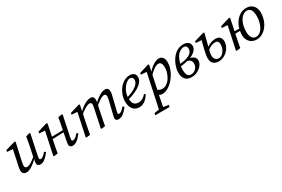

<svg xmlns="http://www.w3.org/2000/svg" viewBox="93 -1594 4325 2941"><g transform="rotate(-30 2255.5 -124.0)"><path d="M153 13Q131 13 114.5 5Q98 -3 89 -19.5Q80 -36 80 -60Q80 -88 87.5 -122.5Q95 -157 101 -186L152 -424L159 -402L48 -408L52 -438L226 -488L239 -478L176 -194Q172 -174 168.5 -156.5Q165 -139 163 -124.5Q161 -110 161 -99Q161 -77 171 -66.5Q181 -56 199 -56Q223 -56 249 -68Q275 -80 310 -106Q345 -132 394 -172L401 -144H394Q345 -96 303 -61Q261 -26 224 -6.5Q187 13 153 13ZM394 13Q374 13 357.5 0Q341 -13 341 -39Q341 -50 343.5 -66.5Q346 -83 356 -120H352L385 -276Q395 -324 404 -372Q413 -420 421 -468L486 -488L499 -478L428 -135Q424 -116 421.5 -101Q419 -86 419 -78Q419 -68 426 -62Q433 -56 442 -56Q462 -56 485.5 -74Q509 -92 540 -128L565 -109Q542 -79 516 -51Q490 -23 460 -5Q430 13 394 13Z M640 8 630 0 718 -415 736 -401 616 -408 620 -437 790 -488 803 -478 778 -353 747 -210Q736 -158 726.5 -105.5Q717 -53 707 0ZM708 -228V-266L992 -271V-238ZM966 13Q946 13 929.5 0Q913 -13 913 -38Q913 -49 915 -64.5Q917 -80 923 -111L957 -284Q967 -331 976.5 -379.5Q986 -428 993 -476L1058 -488L1072 -478L1000 -135Q996 -116 993.5 -101Q991 -86 991 -78Q991 -68 998 -62Q1005 -56 1014 -56Q1034 -56 1058 -74Q1082 -92 1113 -128L1137 -109Q1114 -79 1088 -51Q1062 -23 1032 -5Q1002 13 966 13Z M1213 8 1203 0 1291 -415 1309 -401 1189 -408 1193 -437 1363 -488 1376 -478 1351 -355V-353L1320 -210Q1309 -158 1299.5 -105.5Q1290 -53 1280 0ZM1480 8 1470 0 1539 -327Q1541 -340 1543.5 -353Q1546 -366 1546 -378Q1546 -402 1537.5 -411.5Q1529 -421 1512 -421Q1493 -421 1467 -410.5Q1441 -400 1408 -378Q1375 -356 1335 -323V-360H1340Q1374 -395 1413 -424Q1452 -453 1491.5 -470.5Q1531 -488 1564 -488Q1595 -488 1611 -471Q1627 -454 1627 -419Q1627 -405 1624 -389.5Q1621 -374 1618 -358L1616 -350L1586 -210Q1575 -158 1565 -105.5Q1555 -53 1545 0ZM1779 13Q1755 13 1741.5 1Q1728 -11 1728 -30Q1728 -47 1732.5 -63.5Q1737 -80 1744 -111L1787 -288Q1793 -314 1798 -337Q1803 -360 1803 -375Q1803 -401 1794 -411Q1785 -421 1768 -421Q1750 -421 1726 -410Q1702 -399 1671 -377.5Q1640 -356 1601 -323V-361H1606Q1639 -395 1676.5 -424Q1714 -453 1751 -470.5Q1788 -488 1820 -488Q1852 -488 1868 -471Q1884 -454 1884 -419Q1884 -395 1878.5 -370.5Q1873 -346 1867 -321L1822 -135Q1817 -114 1813 -99.5Q1809 -85 1809 -77Q1809 -67 1815 -61.5Q1821 -56 1829 -56Q1849 -56 1873 -74Q1897 -92 1927 -128L1951 -109Q1929 -79 1902.5 -51Q1876 -23 1845.5 -5Q1815 13 1779 13Z M2149 13Q2106 13 2072 -7Q2038 -27 2018.5 -68Q1999 -109 1999 -173Q1999 -233 2020 -289.5Q2041 -346 2077 -391Q2113 -436 2160.5 -462Q2208 -488 2260 -488Q2308 -488 2334 -464Q2360 -440 2360 -396Q2360 -371 2345.5 -342Q2331 -313 2295.5 -282.5Q2260 -252 2199.5 -223Q2139 -194 2046 -169L2042 -207Q2136 -231 2190.5 -262Q2245 -293 2269 -325.5Q2293 -358 2293 -386Q2293 -414 2278 -429.5Q2263 -445 2238 -445Q2214 -445 2184.5 -425Q2155 -405 2128.5 -369.5Q2102 -334 2085 -289Q2068 -244 2068 -194Q2068 -120 2095.5 -88Q2123 -56 2172 -56Q2204 -56 2229.5 -67Q2255 -78 2274.5 -95Q2294 -112 2307 -129L2330 -111Q2314 -86 2294.5 -63.5Q2275 -41 2251.5 -23.5Q2228 -6 2202.5 3.5Q2177 13 2149 13Z M2294 240 2301 206 2416 187H2436L2555 206L2547 240ZM2377 240 2516 -415 2533 -401 2414 -408 2418 -437 2588 -488 2601 -478 2571 -339 2570 -334 2508 -40 2504 -22Q2491 42 2481.5 88Q2472 134 2466 170Q2460 206 2455 240ZM2557 13Q2526 13 2503 -0.5Q2480 -14 2455 -45L2497 -101Q2522 -76 2546.5 -65.5Q2571 -55 2593 -55Q2618 -55 2641.5 -64.5Q2665 -74 2686 -91.5Q2707 -109 2724 -131Q2744 -158 2758.5 -189.5Q2773 -221 2781 -256Q2789 -291 2789 -325Q2789 -374 2773 -397.5Q2757 -421 2728 -421Q2705 -421 2675.5 -406Q2646 -391 2612.5 -361.5Q2579 -332 2542 -290L2526 -296H2531Q2562 -355 2605 -398Q2648 -441 2693.5 -464.5Q2739 -488 2775 -488Q2800 -488 2820.5 -476Q2841 -464 2853.5 -437Q2866 -410 2866 -365Q2866 -314 2848 -261Q2830 -208 2799 -159Q2768 -110 2728 -71Q2688 -32 2644 -9.5Q2600 13 2557 13Z M3070 14Q3029 14 2996.5 -2Q2964 -18 2945 -54Q2926 -90 2926 -150Q2926 -190 2937 -230.5Q2948 -271 2966 -309Q2984 -347 3005 -376Q3044 -429 3095.5 -458.5Q3147 -488 3206 -488Q3259 -488 3291 -462.5Q3323 -437 3323 -395Q3323 -361 3301 -329.5Q3279 -298 3235.5 -273Q3192 -248 3127.5 -232Q3063 -216 2977 -211V-249Q3054 -252 3106 -264Q3158 -276 3189.5 -295Q3221 -314 3234.5 -337Q3248 -360 3248 -385Q3248 -420 3233 -434Q3218 -448 3196 -448Q3162 -448 3127 -427Q3092 -406 3067 -368Q3054 -346 3043 -320Q3032 -294 3023.5 -266Q3015 -238 3010 -210.5Q3005 -183 3005 -158Q3005 -106 3015 -77.5Q3025 -49 3043.5 -37.5Q3062 -26 3087 -26Q3118 -26 3145 -42.5Q3172 -59 3189 -87Q3206 -115 3206 -148Q3206 -176 3195.5 -195Q3185 -214 3164.5 -225Q3144 -236 3113 -238L3138 -267V-259Q3191 -258 3224 -244.5Q3257 -231 3272.5 -208.5Q3288 -186 3288 -158Q3288 -119 3259.5 -79Q3231 -39 3181.5 -12.5Q3132 14 3070 14Z M3552 13Q3516 13 3487 -1Q3458 -15 3441.5 -43Q3425 -71 3425 -111Q3425 -136 3431 -172Q3437 -208 3446.5 -249.5Q3456 -291 3467 -333.5Q3478 -376 3488 -415L3510 -401L3386 -408L3390 -437L3565 -488L3578 -478L3523 -260V-251Q3516 -228 3509.5 -207Q3503 -186 3499.5 -165Q3496 -144 3496 -120Q3496 -75 3519.5 -52Q3543 -29 3578 -29Q3609 -29 3638 -51.5Q3667 -74 3686 -114Q3705 -154 3705 -204Q3705 -236 3691 -252.5Q3677 -269 3649 -269Q3602 -269 3558.5 -247Q3515 -225 3486 -187L3471 -220H3482Q3503 -249 3535 -270Q3567 -291 3603.5 -302.5Q3640 -314 3676 -314Q3732 -314 3755.5 -284.5Q3779 -255 3779 -217Q3779 -171 3760.5 -129Q3742 -87 3710 -55.5Q3678 -24 3637 -5.5Q3596 13 3552 13Z M3870 8 3860 0 3948 -415 3966 -401 3846 -408 3850 -437 4020 -488 4033 -478 4008 -353 3977 -210Q3966 -158 3956.5 -105.5Q3947 -53 3937 0ZM3920 -227 3930 -269 4122 -265 4115 -231ZM4225 13Q4179 13 4141.5 -7Q4104 -27 4081.5 -66.5Q4059 -106 4059 -163Q4059 -231 4079.5 -289.5Q4100 -348 4136 -393Q4172 -438 4219.5 -463Q4267 -488 4320 -488Q4367 -488 4403.5 -468Q4440 -448 4461 -409Q4482 -370 4482 -313Q4482 -248 4462 -189Q4442 -130 4406.5 -84.5Q4371 -39 4324.5 -13Q4278 13 4225 13ZM4237 -27Q4266 -27 4291.5 -42Q4317 -57 4337 -83.5Q4357 -110 4371.5 -144.5Q4386 -179 4393.5 -218.5Q4401 -258 4401 -298Q4401 -379 4375.5 -413.5Q4350 -448 4309 -448Q4281 -448 4255.5 -434Q4230 -420 4208.5 -395Q4187 -370 4172 -335.5Q4157 -301 4148.5 -260.5Q4140 -220 4140 -175Q4140 -96 4167.5 -61.5Q4195 -27 4237 -27Z"/></g></svg>

Font: Source Serif 4
Style: Italic
Weight: 400
Italic angle: -12°
Designer: Frank Grießhammer
Foundry: Adobe Systems Incorporated
Version: Version 4.004;hotconv 1.0.116;makeotfexe 2.5.65601